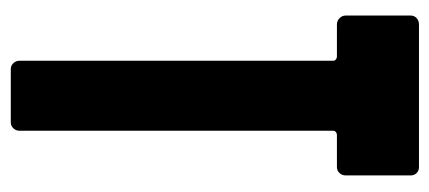

<svg xmlns="http://www.w3.org/2000/svg" viewBox="-246 -570 816 365"><g transform="rotate(90 162.5 -388.0)"><path d="M96 -16V-613Q96 -616 93.5 -618Q91 -620 88 -620H27Q20 -620 15 -625Q10 -630 10 -637V-760Q10 -767 15 -771.5Q20 -776 27 -776H298Q305 -776 309.5 -771.5Q314 -767 314 -760V-637Q314 -630 309.5 -625Q305 -620 298 -620H237Q234 -620 231.5 -618Q229 -616 229 -613V-16Q229 -10 224.5 -5Q220 0 213 0H112Q105 0 100.5 -5Q96 -10 96 -16Z"/></g></svg>

Font: Grith.
Style: Regular
Weight: 400
Designer: Yosi Nasution
Version: Version 1.000;hotconv 1.0.109;makeotfexe 2.5.65596